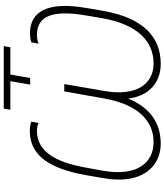

<svg xmlns="http://www.w3.org/2000/svg" viewBox="55 -946 896 1047"><g transform="rotate(-90 503.5 -422.0)"><path d="M244 6C356 6 440 -51 490 -171C505 -52 583 6 679 6C825 6 929 -88 968 -306L984 -400C1021 -612 964 -707 846 -707C829 -707 809 -704 797 -700L789 -660C801 -666 822 -669 837 -669C940 -669 976 -585 942 -394L928 -312C895 -124 805 -33 681 -33C573 -33 499 -122 532 -305L569 -520H529L491 -305C458 -117 368 -33 253 -33C139 -33 63 -124 97 -312L112 -394C144 -581 208 -669 314 -669C329 -669 348 -666 357 -660L364 -700C354 -704 335 -708 315 -708C190 -708 111 -619 72 -400L56 -306C19 -99 117 6 244 6ZM566 -706H602L621 -814H770L776 -850H435L429 -814H585Z"/></g></svg>

Font: Fixel Text 20240404 ExtraLight
Style: Italic
Weight: 200
Width: 4
Italic angle: -10°
Designer: AlfaBravo + MacPaw
Foundry: Kyrylo Tkachov, Marchela Mozhyna, Serhii Makarenko, Maria Weinstein, Zakhar Kryvoshyya
Version: Version 1.211;Glyphs 3.2 (3225)